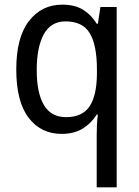

<svg xmlns="http://www.w3.org/2000/svg" viewBox="-20 -566 599 826"><path d="M396 14Q396 -4 397 -27.5Q398 -51 401 -73H396Q373 -36 336 -13Q299 10 245 10Q156 10 103 -59.5Q50 -129 50 -267Q50 -405 104.5 -475.5Q159 -546 248 -546Q302 -546 337.5 -524Q373 -502 396 -464H401L412 -536H482V240H396ZM264 -62Q334 -62 365 -108Q396 -154 397 -247V-267Q397 -371 366.5 -422.5Q336 -474 262 -474Q199 -474 168.5 -418.5Q138 -363 138 -265Q138 -166 169 -114Q200 -62 264 -62Z"/></svg>

Font: Noto Sans Telugu SemiCondensed
Style: Regular
Weight: 400
Width: 4
Designer: Jelle Bosma - Monotype Design Team
Foundry: Monotype Imaging Inc.
Version: Version 2.005; ttfautohint (v1.8.4.7-5d5b)